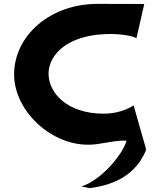

<svg xmlns="http://www.w3.org/2000/svg" viewBox="-20 -748 833 996"><path d="M517.5 -158.4C323.1 -158.4 231.9 -270.6 231.9 -364.9C231.9 -458.4 319.1 -559 516 -570.6C621 -576.9 691.2 -554 687.3 -548L728.3 -727C728.3 -727 662.8 -727.9 485.7 -727.9C241.3 -727.9 54.4 -564.7 53.2 -363.2C52 -164.6 267.8 33 487.7 -1.1C551.8 -11.1 600 -21.5 636.5 -17.9C614 59.1 499.3 190.5 402 219L445.6 228C592.8 208.7 687.2 147.2 736.8 33C735.7 30.1 734.5 27.4 733.4 24.7C737.1 28.5 739.2 31.4 739.7 32.5L673 -201.7C673 -201.7 616.3 -158.4 517.5 -158.4ZM739.7 32.5C739.8 32.8 739.9 32.9 739.8 33Z"/></svg>

Font: Hussar
Style: BdSuprExt
Weight: 700
Foundry: Cannot Into Space Fonts
Version: Version 2.00